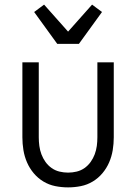

<svg xmlns="http://www.w3.org/2000/svg" viewBox="-20 -800 590 832"><path d="M275 12Q247 12 219.5 6.5Q192 1 168 -13.5Q144 -28 126 -49.5Q108 -71 97 -96.5Q86 -122 81.5 -149.5Q77 -177 77 -205V-530H148V-205Q148 -186 150.5 -167.5Q153 -149 159.5 -131.5Q166 -114 177 -98.5Q188 -83 203.5 -72Q219 -61 237.5 -56.5Q256 -52 275 -52Q294 -52 312.5 -56.5Q331 -61 346.5 -72Q362 -83 373 -98.5Q384 -114 390.5 -131.5Q397 -149 399.5 -167.5Q402 -186 402 -205V-530H473V-205Q473 -177 468.5 -149.5Q464 -122 453 -96.5Q442 -71 424 -49.5Q406 -28 382 -13.5Q358 1 330.5 6.5Q303 12 275 12ZM228 -610 128 -748 171 -780 275 -663 379 -780 422 -748 322 -610Z"/></svg>

Font: Lode
Style: Regular
Weight: 400
Monospace: yes
Designer: Belleve Invis
Foundry: Belleve Invis
Version: Version 29.2.0; ttfautohint (v1.8.3)